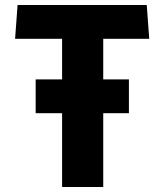

<svg xmlns="http://www.w3.org/2000/svg" viewBox="-20 -750 660 770"><path d="M123 -296H229V0H394V-296H497V-431.5H394V-594.5H578.5L568.5 -730H50.5L40.5 -594.5H229V-431.5H123Z"/></svg>

Font: Monaspace Krypton ExtraBold
Style: Regular
Weight: 800
Designer: Riley Cran & the Lettermatic Team
Foundry: Lettermatic
Version: Version 1.101 (Monaspace Krypton)